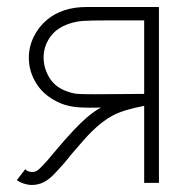

<svg xmlns="http://www.w3.org/2000/svg" viewBox="-20 -520 555 546"><path d="M28 -8 52 -39Q57 -31 73 -31Q82 -31 90.5 -38.5Q99 -46 115 -64L136 -89Q194 -158 227 -186Q251 -206 267 -214Q229 -213 202 -215Q175 -217 153 -226Q108 -245 85 -280Q62 -315 62 -356Q62 -387 76 -415.5Q90 -444 114 -464Q158 -500 225 -500H432V0H390V-219Q332 -208 301.5 -192Q271 -176 239 -144Q222 -127 182 -80Q162 -54 135 -26Q119 -9 103.5 -1.5Q88 6 71 6Q60 6 47.5 2Q35 -2 28 -8ZM250 -252 390 -253V-462H289Q236 -462 216 -460.5Q196 -459 178 -453Q141 -441 122.5 -414.5Q104 -388 104 -357Q104 -325 121.5 -297.5Q139 -270 174 -259Q188 -254 201 -253Q214 -252 250 -252Z"/></svg>

Font: Bellota Light
Style: Regular
Weight: 300
Designer: Kemie Guaida
Foundry: Kemie Guaida
Version: Version 4.001